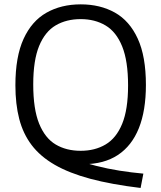

<svg xmlns="http://www.w3.org/2000/svg" viewBox="-20 -770 760 904"><path d="M642 115Q505 98.5 405.2 71.8Q305.5 45 237.5 5.8Q169.5 -33.5 129 -87Q88.5 -140.5 70.5 -210.2Q52.5 -280 52.5 -368.5Q52.5 -503 91 -587Q129.5 -671 198.8 -710.2Q268 -749.5 360 -749.5Q451.5 -749.5 520.8 -710.8Q590 -672 628.5 -588.2Q667 -504.5 667 -370Q667 -249.5 633.8 -166.5Q600.5 -83.5 535 -40.2Q469.5 3 372.5 3Q358 3 343 2Q328 1 312.5 -1L329 -23.5Q376.5 -3.5 431 10.5Q485.5 24.5 542.5 33.5Q599.5 42.5 655 47.5ZM360 -60Q427 -60 477.2 -89.8Q527.5 -119.5 555.2 -187Q583 -254.5 583 -367.5Q583 -483 555.2 -551.5Q527.5 -620 477.2 -650Q427 -680 360 -680Q292.5 -680 242.2 -650.5Q192 -621 164.2 -553.5Q136.5 -486 136.5 -372.5Q136.5 -256.5 164.2 -188Q192 -119.5 242 -89.8Q292 -60 360 -60Z"/></svg>

Font: Encode Sans SC
Style: Regular
Weight: 400
Version: Version 3.002